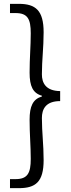

<svg xmlns="http://www.w3.org/2000/svg" viewBox="-20 -810 371 999"><path d="M32 169H78C165 169 207 137 207 23C207 -59 198 -120 198 -196C198 -241 217 -284 293 -284V-336C217 -337 198 -380 198 -423C198 -499 207 -561 207 -642C207 -756 165 -790 78 -790H32V-742H61C124 -742 140 -711 140 -637C140 -568 134 -509 134 -432C134 -362 151 -325 198 -312V-308C151 -294 134 -257 134 -187C134 -111 140 -51 140 17C140 90 124 122 61 122H32Z"/></svg>

Font: Noto Sans JP DemiLight
Style: Regular
Weight: 350
Designer: Ryoko NISHIZUKA 西塚涼子 (kana, bopomofo & ideographs); Paul D. Hunt (Latin, Greek & Cyrillic); Sandoll Communications 산돌커뮤니
Foundry: Adobe
Version: Version 2.004;hotconv 1.0.118;makeotfexe 2.5.65603